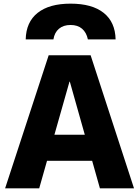

<svg xmlns="http://www.w3.org/2000/svg" viewBox="-20 -1033 763 1053"><path d="M367 -1013Q485 -1013 548.5 -962.5Q612 -912 614 -817H462Q454 -855 430 -875.5Q406 -896 367 -896Q328 -896 303.5 -875.5Q279 -855 273 -817H121Q123 -912 186.5 -962.5Q250 -1013 367 -1013ZM8 0 247 -730H477L715 0H528L363 -585H361L195 0ZM164 -151V-294H559V-151Z"/></svg>

Font: M PLUS 2 ExtraBold
Style: Regular
Weight: 800
Version: Version 1.001